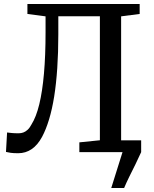

<svg xmlns="http://www.w3.org/2000/svg" viewBox="-20 -763 772 963"><path d="M538 180 594.5 0 576 -59H688V0Q675 29.5 659.5 60.8Q644 92 629 122.2Q614 152.5 602.5 180ZM71.5 5.5Q47 5.5 33.8 3.5Q20.5 1.5 10 -1L15.5 -98.5Q27 -97 39.5 -95.8Q52 -94.5 73.5 -94.5Q86 -94.5 97 -98.5Q108 -102.5 118.2 -111.8Q128.5 -121 137.5 -138Q161.5 -176 177 -239.8Q192.5 -303.5 200.5 -394Q208.5 -484.5 208.5 -601.5V-681L117.5 -693V-743H680.5V-693L587.5 -681V-58.5L686 -49V0H378V-49L481 -59.5V-681.5H272.5V-590.5Q272.5 -499.5 267.2 -421.5Q262 -343.5 251.8 -279.2Q241.5 -215 226.2 -164.5Q211 -114 191 -76.5Q168.5 -35 138.5 -14.8Q108.5 5.5 71.5 5.5Z"/></svg>

Font: Merriweather 20pt
Style: Regular
Weight: 400
Version: Version 2.100